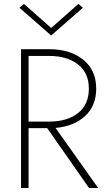

<svg xmlns="http://www.w3.org/2000/svg" viewBox="-20 -948 541 968"><path d="M238 -807 375 -928 398 -909 238 -769 78 -909 101 -928ZM124 -302V0H86V-700H228Q333 -700 399 -647.5Q465 -595 465 -501Q465 -414 408.5 -362.5Q352 -311 260 -303L475 0H429L218 -302ZM124 -335H228Q319 -335 373.5 -378Q428 -421 428 -501Q428 -581 373 -623.5Q318 -666 228 -666H124Z"/></svg>

Font: Renner
Style: Thin
Weight: 200
Version: Version 003.000 ; ttfautohint (v0.97) -l 8 -r 50 -G 200 -x 1